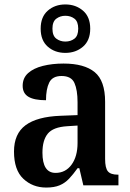

<svg xmlns="http://www.w3.org/2000/svg" viewBox="-20 -834 587 864"><path d="M188 10Q127 10 85 -29.5Q43 -69 43 -152Q43 -232 95 -270.5Q147 -309 252 -313L329 -316V-374Q329 -429 315 -460.5Q301 -492 257 -492Q216 -492 201.5 -462.5Q187 -433 187 -383Q134 -383 108 -398.5Q82 -414 82 -448Q82 -483 106.5 -505Q131 -527 173 -537.5Q215 -548 266 -548Q359 -548 406 -509.5Q453 -471 453 -376V-119Q453 -78 465.5 -63Q478 -48 510 -48H513V0H355L337 -77H329Q309 -49 290.5 -29.5Q272 -10 248 0Q224 10 188 10ZM230 -56Q275 -56 302 -93Q329 -130 329 -191V-269L282 -266Q219 -262 195 -232.5Q171 -203 171 -147Q171 -56 230 -56ZM274 -596Q227 -596 195 -624Q163 -652 163 -705Q163 -758 195 -786Q227 -814 274 -814Q321 -814 353.5 -786Q386 -758 386 -705Q386 -652 353.5 -624Q321 -596 274 -596ZM274 -647Q298 -647 315 -660Q332 -673 332 -705Q332 -737 315 -750Q298 -763 274 -763Q251 -763 233.5 -750Q216 -737 216 -705Q216 -673 233.5 -660Q251 -647 274 -647Z"/></svg>

Font: Noto Serif Sinhala SemiCondensed SemiBold
Style: Regular
Weight: 600
Width: 4
Designer: Jelle Bosma - Monotype Design Team
Foundry: Monotype Imaging Inc.
Version: Version 2.007; ttfautohint (v1.8.4.7-5d5b)